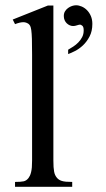

<svg xmlns="http://www.w3.org/2000/svg" viewBox="-20 -716 408 736"><path d="M37.6 0V-18.6Q60.1 -18.6 70.8 -21Q81.5 -23.4 89.4 -33.7Q92.3 -37.6 94.7 -42.7Q97.2 -47.9 99.1 -55.7Q101.1 -63.5 102.1 -74.5Q103 -85.4 103 -101.1V-506.8Q103 -544.9 102.3 -566.9Q101.6 -588.9 99.9 -600.6Q98.1 -612.3 95.7 -616.7Q93.3 -621.1 89.4 -624.5Q85 -627.4 80.1 -629.2Q75.2 -630.9 69.3 -630.9Q63.5 -630.9 55.7 -629.2Q47.9 -627.4 37.6 -623.5L28.8 -641.1L163.6 -694.8H184.6V-101.1Q184.6 -86.4 185.3 -75.9Q186 -65.4 187.5 -57.9Q189 -50.3 191.4 -45.2Q193.8 -40 197.3 -35.6Q200.7 -31.2 205.1 -28.1Q209.5 -24.9 216.1 -22.7Q222.7 -20.5 232.7 -19.5Q242.7 -18.6 256.8 -18.6V0ZM334 -624.5Q334 -596.2 323.2 -575.9Q312.5 -555.7 297.9 -542Q283.2 -528.3 267.3 -520.3Q251.5 -512.2 241.2 -508.8V-525.4Q250.5 -530.8 261 -537.6Q271.5 -544.4 280.3 -553.5Q289.1 -562.5 294.9 -573.7Q300.8 -585 300.8 -599.6Q300.8 -613.3 295.4 -617.4Q290 -621.6 287.1 -621.6Q282.7 -621.6 274.9 -618.9Q267.1 -616.2 260.3 -616.2Q253.9 -616.2 247.6 -618.9Q241.2 -621.6 236.1 -626.5Q231 -631.3 227.8 -638.4Q224.6 -645.5 224.6 -654.8Q224.6 -665 229.2 -672.6Q233.9 -680.2 241 -685.3Q248 -690.4 256.1 -693.1Q264.2 -695.8 271.5 -695.8Q282.2 -695.8 293.5 -690.9Q304.7 -686 313.7 -676.8Q322.8 -667.5 328.4 -654.3Q334 -641.1 334 -624.5Z"/></svg>

Font: Doulos SIL Eur
Style: Regular
Weight: 400
Designer: Walt Agee, Victor Gaultney, Peter Martin, Debbi Hosken, Becca Hirsbrunner
Foundry: SIL International
Version: Version 5.000